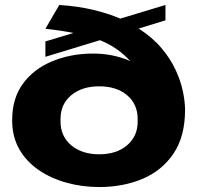

<svg xmlns="http://www.w3.org/2000/svg" viewBox="-20 -742 797 774"><path d="M380 12Q311 12 248 -5.5Q185 -23 135.5 -57Q86 -91 57.5 -141Q29 -191 29 -257Q29 -345 72 -404Q115 -463 187 -493.5Q259 -524 344 -526Q391 -527 431 -519Q471 -511 505 -496Q480 -523 451 -543.5Q422 -564 383 -580L163 -513V-575L276 -609Q228 -619 163 -626L219 -722Q294 -717 355 -702.5Q416 -688 465 -667L647 -722V-660L539 -627Q595 -591 631.5 -547.5Q668 -504 688.5 -459Q709 -414 717.5 -372.5Q726 -331 726 -299Q726 -192 679.5 -123Q633 -54 554.5 -21Q476 12 380 12ZM380 -120Q450 -120 492.5 -156.5Q535 -193 535 -252V-262Q535 -322 492.5 -358Q450 -394 380 -394Q310 -394 267 -358Q224 -322 224 -262V-252Q224 -193 267 -156.5Q310 -120 380 -120Z"/></svg>

Font: Special Gothic Expanded One
Style: Regular
Weight: 400
Designer: Alistair McCready
Foundry: Monolith
Version: Version 1.010; ttfautohint (v1.8.4.7-5d5b)